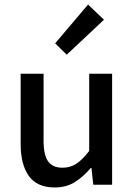

<svg xmlns="http://www.w3.org/2000/svg" viewBox="-20 -814 591 846"><path d="M221 12Q144 12 107.5 -38Q71 -88 71 -181V-489H172V-194Q172 -131 192 -103Q212 -75 255 -75Q290 -75 316.5 -92.5Q343 -110 373 -149V-489H474V0H391L383 -74H380Q347 -35 309.5 -11.5Q272 12 221 12ZM274 -573 223 -623 368 -794 438 -727Z"/></svg>

Font: Assistant ExtraLight SemiBold
Style: Regular
Weight: 600
Version: Version 3.000